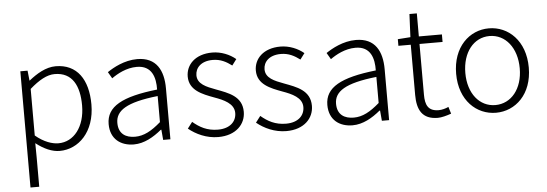

<svg xmlns="http://www.w3.org/2000/svg" viewBox="-55 -860 3617 1269"><g transform="rotate(-5 1753.0 -225.0)"><path d="M100 237H158V46L157 -52C211 -10 264 13 314 13C439 13 549 -93 549 -275C549 -440 477 -547 335 -547C270 -547 208 -509 157 -468H155L148 -534H100ZM310 -38C270 -38 215 -55 158 -103V-412C220 -466 273 -496 324 -496C442 -496 487 -403 487 -274C487 -132 412 -38 310 -38Z M806 13C875 13 938 -24 991 -68H995L1001 0H1049V-338C1049 -456 1004 -547 876 -547C790 -547 716 -505 676 -478L701 -435C739 -462 799 -496 869 -496C970 -496 992 -414 990 -335C756 -309 651 -252 651 -135C651 -35 720 13 806 13ZM818 -37C758 -37 709 -64 709 -138C709 -219 780 -269 990 -292V-119C928 -65 877 -37 818 -37Z M1366 13C1484 13 1548 -57 1548 -139C1548 -242 1459 -271 1377 -302C1315 -325 1257 -348 1257 -406C1257 -454 1294 -498 1373 -498C1425 -498 1463 -477 1499 -450L1529 -490C1490 -523 1433 -547 1374 -547C1261 -547 1199 -481 1199 -403C1199 -311 1284 -279 1362 -250C1423 -228 1491 -199 1491 -136C1491 -81 1450 -36 1368 -36C1296 -36 1247 -64 1202 -102L1170 -60C1219 -20 1288 13 1366 13Z M1818 13C1936 13 2000 -57 2000 -139C2000 -242 1911 -271 1829 -302C1767 -325 1709 -348 1709 -406C1709 -454 1746 -498 1825 -498C1877 -498 1915 -477 1951 -450L1981 -490C1942 -523 1885 -547 1826 -547C1713 -547 1651 -481 1651 -403C1651 -311 1736 -279 1814 -250C1875 -228 1943 -199 1943 -136C1943 -81 1902 -36 1820 -36C1748 -36 1699 -64 1654 -102L1622 -60C1671 -20 1740 13 1818 13Z M2257 13C2326 13 2389 -24 2442 -68H2446L2452 0H2500V-338C2500 -456 2455 -547 2327 -547C2241 -547 2167 -505 2127 -478L2152 -435C2190 -462 2250 -496 2320 -496C2421 -496 2443 -414 2441 -335C2207 -309 2102 -252 2102 -135C2102 -35 2171 13 2257 13ZM2269 -37C2209 -37 2160 -64 2160 -138C2160 -219 2231 -269 2441 -292V-119C2379 -65 2328 -37 2269 -37Z M2823 13C2847 13 2881 4 2912 -7L2898 -53C2880 -44 2853 -37 2833 -37C2762 -37 2744 -80 2744 -147V-484H2897V-534H2744V-687H2695L2688 -534L2604 -528V-484H2686V-151C2686 -53 2718 13 2823 13Z M3209 13C3338 13 3450 -89 3450 -266C3450 -444 3338 -547 3209 -547C3080 -547 2968 -444 2968 -266C2968 -89 3080 13 3209 13ZM3209 -38C3104 -38 3029 -130 3029 -266C3029 -403 3104 -496 3209 -496C3314 -496 3390 -403 3390 -266C3390 -130 3314 -38 3209 -38Z"/></g></svg>

Font: GenYoGothic2 TW L
Style: Regular
Weight: 300
Version: Version 2.100;PS 2.1;hotconv 16.6.51;makeotf.lib2.5.65220 DE